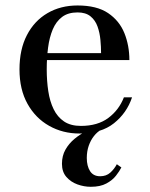

<svg xmlns="http://www.w3.org/2000/svg" viewBox="-20 -490 562 719"><path d="M277.5 10Q215 10 164 -18.8Q113 -47.5 83 -101.2Q53 -155 53 -230Q53 -305 80.8 -358.5Q108.5 -412 157.8 -440.8Q207 -469.5 270.5 -469.5Q342.5 -469.5 384.8 -441Q427 -412.5 445.8 -366Q464.5 -319.5 464.5 -265H120.5V-291H358.5Q358.5 -314.5 356 -341Q353.5 -367.5 345.2 -390.8Q337 -414 319 -428.8Q301 -443.5 270.5 -443.5Q235 -443.5 212.5 -426.5Q190 -409.5 177.5 -379.8Q165 -350 160 -311.5Q155 -273 155 -230Q155 -187 160.8 -148.8Q166.5 -110.5 180.8 -81.2Q195 -52 219.8 -35.2Q244.5 -18.5 283 -18.5Q345.5 -18.5 385.5 -48.2Q425.5 -78 444 -125.5H474.5Q455 -67 406.8 -28.5Q358.5 10 277.5 10ZM320 209.5Q294.5 209.5 269.8 200.5Q245 191.5 228.5 172.5Q212 153.5 212 123.5Q212 93.5 225 70.5Q238 47.5 259 30Q280 12.5 304.8 0.5Q329.5 -11.5 352.5 -19L360 -5Q344.5 3.5 332 19.2Q319.5 35 312.2 56Q305 77 305 101.5Q305 131.5 317.2 150.8Q329.5 170 355 170Q378 170 393 156.5Q408 143 417.5 125L434.5 137Q427.5 151 414.2 168Q401 185 378.2 197.2Q355.5 209.5 320 209.5Z"/></svg>

Font: Bodoni Moda 9pt
Style: Regular
Weight: 400
Designer: Owen Earl
Foundry: indestructible type
Version: Version 2.005